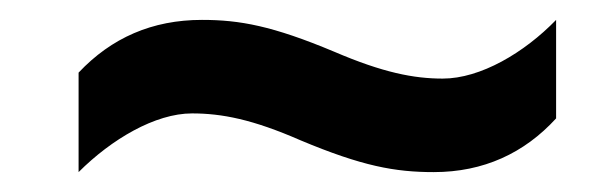

<svg xmlns="http://www.w3.org/2000/svg" viewBox="-20 -449 612 193"><path d="M282 -308C344 -282 377 -276 416 -276C466 -276 507 -295 539 -330V-429C507 -396 463 -370 425 -370C396 -370 365 -376 316 -397C254 -423 221 -429 183 -429C133 -429 92 -411 59 -376V-276C92 -309 136 -335 173 -335C203 -335 234 -329 282 -308Z"/></svg>

Font: Noto Sans SemiBold
Style: Italic
Weight: 600
Italic angle: -12°
Designer: Monotype Design Team
Foundry: Monotype Imaging Inc.
Version: Version 2.013